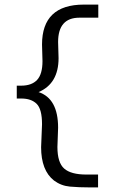

<svg xmlns="http://www.w3.org/2000/svg" viewBox="-20 -657 540 836"><path d="M159 -16 163 -116Q163 -182 139.5 -205Q116 -228 73 -228H53V-284H72Q118 -284 141.5 -309Q165 -334 165 -391L163 -463Q163 -637 345 -637H408V-580H326Q233 -580 233 -474L235 -404Q235 -293 148 -256Q233 -228 233 -101L230 -17Q230 51 259.5 77Q289 103 356 103H407V159H371Q323 159 284.5 155.5Q246 152 215 129Q159 85 159 -16Z"/></svg>

Font: InconsolataGo
Style: Regular
Weight: 400
Designer: Raph Levien, Kirill Tkachev
Foundry: Cyreal
Version: Version 1.013